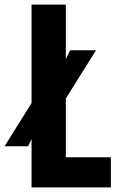

<svg xmlns="http://www.w3.org/2000/svg" viewBox="-20 -820 520 840"><path d="M118 0V-212L103 -180H0L118 -369V-800H268V-562L287 -600H400L268 -389V-132H465V0Z"/></svg>

Font: Big Shoulders Display Thin Black
Style: Regular
Weight: 900
Version: Version 2.002